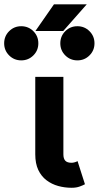

<svg xmlns="http://www.w3.org/2000/svg" viewBox="-114 -868 463 900"><path d="M249.5 -112.8Q244.9 -109.9 236.5 -107.4Q228 -105 221.7 -105Q211.7 -105 204.2 -107.3Q196.8 -109.6 192.1 -114.6Q187.5 -119.6 185.3 -127.1Q183.1 -134.5 183.1 -144.5V-214.8V-282.2V-507.8H51.3V-282.2V-214.8V-144.5Q51.3 -101.6 65.4 -71.5Q79.6 -41.5 104 -23.1Q128.4 -4.6 158.8 3.8Q189.2 12.2 221.7 12.2Q243.7 12.2 259.6 6.3Q275.6 0.5 284.2 -4.4ZM182.4 -722.7 292.7 -847.7H138.9L52 -722.7ZM65.7 -665Q65.7 -698.5 42.4 -721.8Q19 -745.1 -14.4 -745.1Q-47.9 -745.1 -71.2 -721.8Q-94.5 -698.5 -94.5 -665Q-94.5 -631.6 -71.2 -608.3Q-47.9 -585 -14.4 -585Q19 -585 42.4 -608.3Q65.7 -631.6 65.7 -665ZM328.9 -665Q328.9 -698.5 305.5 -721.8Q282.2 -745.1 248.8 -745.1Q215.3 -745.1 192 -721.8Q168.7 -698.5 168.7 -665Q168.7 -631.6 192 -608.3Q215.3 -585 248.8 -585Q282.2 -585 305.5 -608.3Q328.9 -631.6 328.9 -665Z"/></svg>

Font: Giphurs
Style: Regular
Weight: 400
Version: Version 2.010